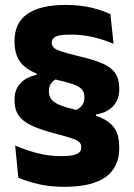

<svg xmlns="http://www.w3.org/2000/svg" viewBox="-20 -672 531 760"><path d="M273 -233.5Q294 -241 304 -253.8Q314 -266.5 314 -284.5V-287Q314 -307 303.8 -318.5Q293.5 -330 269.5 -338.5Q245.5 -347 203 -356.5Q141.5 -370.5 105.2 -389.8Q69 -409 53.2 -437.5Q37.5 -466 37.5 -505.5V-510Q37.5 -582 89 -617.2Q140.5 -652.5 240.5 -652.5Q296.5 -652.5 341.2 -641.8Q386 -631 417 -616L429.5 -498.5Q394.5 -514 351 -524.5Q307.5 -535 259.5 -535Q215.5 -535 200.2 -527Q185 -519 185 -504V-502Q185 -491.5 192.5 -483.8Q200 -476 223.5 -468.2Q247 -460.5 294 -449Q348.5 -436.5 383.5 -421.8Q418.5 -407 435.2 -383.8Q452 -360.5 452 -322V-317.5Q452 -277.5 427.2 -251.2Q402.5 -225 360 -219L360.5 -189ZM215 -364.5Q194 -357 183.8 -344Q173.5 -331 173.5 -313.5V-310.5Q173.5 -292.5 182.8 -279.5Q192 -266.5 215.5 -256.8Q239 -247 283 -236.5Q343 -223 380.2 -206Q417.5 -189 434.8 -161.8Q452 -134.5 452 -89.5V-85Q452 -10.5 398.5 28.5Q345 67.5 234.5 67.5Q176.5 67.5 131 56.5Q85.5 45.5 52.5 31.5L40 -96Q77.5 -79.5 123.8 -66.8Q170 -54 223 -54Q265.5 -54 283.5 -62.2Q301.5 -70.5 301.5 -87.5V-90Q301.5 -102.5 292.8 -110.2Q284 -118 261.2 -125.5Q238.5 -133 196 -144Q139.5 -159 104.8 -175.2Q70 -191.5 53.8 -215Q37.5 -238.5 37.5 -274V-279Q37.5 -318 61.5 -343Q85.5 -368 125 -375.5L124.5 -399Z"/></svg>

Font: Anek Gurmukhi
Style: Bold
Weight: 700
Designer: Sarang Kulkarni (Gurmukhi), Yesha Goshar (Latin)
Foundry: Ek Type
Version: Version 1.003